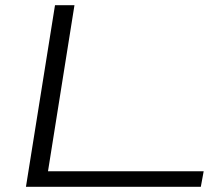

<svg xmlns="http://www.w3.org/2000/svg" viewBox="-20 -720 859 740"><path d="M80 0 192 -700H267L165 -60H765L754 0Z"/></svg>

Font: Georama ExtraExtended Light
Style: Italic
Weight: 300
Width: 8
Italic angle: -9°
Designer: Jean-Baptiste Levee
Foundry: Production Type
Version: Version 1.000